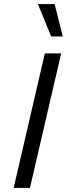

<svg xmlns="http://www.w3.org/2000/svg" viewBox="-20 -922 330 942"><path d="M248 -902 288 -743H231L166 -902ZM280 -660 127 0H47L200 -660Z"/></svg>

Font: Elaine Sans
Style: Italic
Weight: 400
Italic angle: -13°
Designer: Wei Huang
Foundry: Wei Huang
Version: Version 2.001;December 24, 2019;FontCreator 12.0.0.2547 64-b